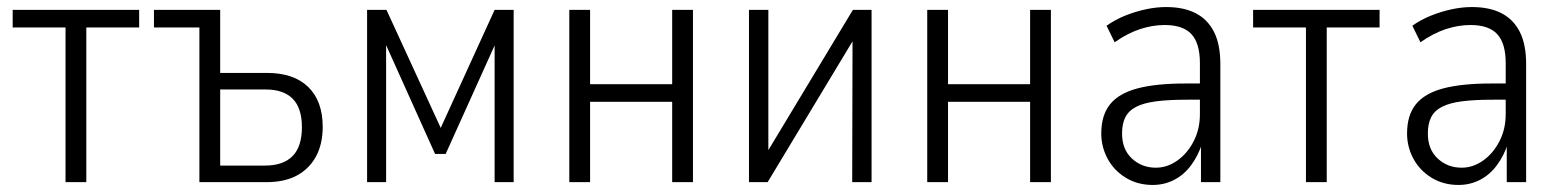

<svg xmlns="http://www.w3.org/2000/svg" viewBox="-20 -517 4429 545"><path d="M166 0V-439H16V-489H375V-439H225V0Z M546 0V-439H417V-489H605V-310H738Q814 -310 855 -270Q896 -230 896 -157Q896 -108 877 -73Q858 -38 823 -19Q788 0 737 0ZM605 -47H732Q784 -47 810.5 -74Q837 -101 837 -156Q837 -210 811 -236.5Q785 -263 734 -263H605Z M1022 0V-489H1077L1231 -154L1384 -489H1438V0H1384V-419H1398L1245 -80H1215L1062 -420H1076V0Z M1596 0V-489H1655V-278H1888V-489H1947V0H1888V-228H1655V0Z M2106 0V-489H2161V-56H2140L2401 -489H2454V0H2399L2400 -433H2420L2159 0Z M2612 0V-489H2671V-278H2904V-489H2963V0H2904V-228H2671V0Z M3252 8Q3209 8 3175.5 -12.5Q3142 -33 3124 -66.5Q3106 -100 3106 -138Q3106 -190 3131 -221Q3156 -252 3208.5 -266Q3261 -280 3345 -280H3396V-234H3350Q3298 -234 3262.5 -229.5Q3227 -225 3205.5 -214Q3184 -203 3174.5 -184.5Q3165 -166 3165 -138Q3165 -93 3193 -67Q3221 -41 3261 -41Q3293 -41 3321.5 -61Q3350 -81 3368 -115.5Q3386 -150 3386 -193V-338Q3386 -394 3362 -420Q3338 -446 3286 -446Q3252 -446 3216.5 -434.5Q3181 -423 3144 -397L3121 -444Q3145 -461 3173.5 -472.5Q3202 -484 3232 -490.5Q3262 -497 3290 -497Q3340 -497 3374 -479.5Q3408 -462 3426 -426.5Q3444 -391 3444 -335V0H3389V-109H3392Q3381 -75 3361 -48Q3341 -21 3313 -6.5Q3285 8 3252 8Z M3687 0V-439H3537V-489H3896V-439H3746V0Z M4120 8Q4077 8 4043.5 -12.5Q4010 -33 3992 -66.5Q3974 -100 3974 -138Q3974 -190 3999 -221Q4024 -252 4076.5 -266Q4129 -280 4213 -280H4264V-234H4218Q4166 -234 4130.5 -229.5Q4095 -225 4073.5 -214Q4052 -203 4042.5 -184.5Q4033 -166 4033 -138Q4033 -93 4061 -67Q4089 -41 4129 -41Q4161 -41 4189.5 -61Q4218 -81 4236 -115.5Q4254 -150 4254 -193V-338Q4254 -394 4230 -420Q4206 -446 4154 -446Q4120 -446 4084.5 -434.5Q4049 -423 4012 -397L3989 -444Q4013 -461 4041.5 -472.5Q4070 -484 4100 -490.5Q4130 -497 4158 -497Q4208 -497 4242 -479.5Q4276 -462 4294 -426.5Q4312 -391 4312 -335V0H4257V-109H4260Q4249 -75 4229 -48Q4209 -21 4181 -6.5Q4153 8 4120 8Z"/></svg>

Font: Nunito Sans 10pt Condensed Light
Style: Regular
Weight: 300
Width: 3
Designer: Vernon Adams
Foundry: Vernon Adams
Version: Version 3.101;gftools[0.9.27]